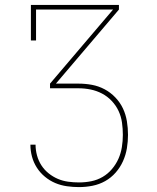

<svg xmlns="http://www.w3.org/2000/svg" viewBox="-20 -755 640 783"><path d="M302 8Q278 8 253 4.5Q228 1 205.5 -8.5Q183 -18 163.5 -34Q144 -50 130.5 -71Q117 -92 110.5 -116Q104 -140 104 -165H125Q125 -143 131 -121Q137 -99 149 -80.5Q161 -62 178.5 -48Q196 -34 216 -25.5Q236 -17 258 -14Q280 -11 302 -11Q328 -11 352.5 -16Q377 -21 398.5 -33.5Q420 -46 436.5 -65.5Q453 -85 463 -107.5Q473 -130 477 -155Q481 -180 481 -205Q481 -230 477.5 -255Q474 -280 463.5 -302.5Q453 -325 435.5 -343.5Q418 -362 396 -373.5Q374 -385 349.5 -390Q325 -395 300 -395H184V-414L441 -716H127V-590H106V-735H465V-716L208 -414H300Q328 -414 355 -409Q382 -404 406.5 -391Q431 -378 450.5 -357.5Q470 -337 481.5 -312.5Q493 -288 497.5 -260.5Q502 -233 502 -205Q502 -178 497.5 -150.5Q493 -123 481.5 -97.5Q470 -72 451.5 -51Q433 -30 409 -16.5Q385 -3 357.5 2.5Q330 8 302 8Z"/></svg>

Font: Iosevka HT Thin Extended
Style: Regular
Weight: 100
Width: 7
Monospace: yes
Designer: Belleve Invis
Foundry: Belleve Invis
Version: Version 32.3.0; ttfautohint (v1.8.4)